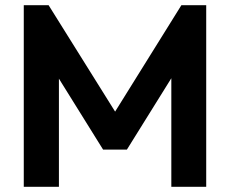

<svg xmlns="http://www.w3.org/2000/svg" viewBox="-20 -723 890 743"><path d="M72 0V-703H168L453 -247H398L682 -703H778V0H643V-470L669 -462L471 -144H379L181 -462L208 -470V0Z"/></svg>

Font: Outfit SemiBold
Style: Regular
Weight: 600
Designer: Rodrigo Fuenzalida
Foundry: fragTYPE
Version: Version 1.100;gftools[0.9.27]